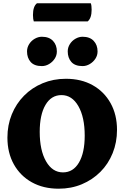

<svg xmlns="http://www.w3.org/2000/svg" viewBox="-20 -1133 755 1165"><path d="M336 12Q243 12 173 -27Q103 -66 64 -136Q25 -206 25 -298Q25 -374 51.5 -439Q78 -504 126 -552.5Q174 -601 239 -628Q304 -655 380 -655Q473 -655 542.5 -616Q612 -577 651 -507Q690 -437 690 -345Q690 -269 663.5 -203.5Q637 -138 589 -90Q541 -42 476.5 -15Q412 12 336 12ZM362 -87Q424 -87 459 -146.5Q494 -206 494 -310Q494 -422 455.5 -489Q417 -556 353 -556Q291 -556 256 -496.5Q221 -437 221 -333Q221 -221 259.5 -154Q298 -87 362 -87ZM481 -732Q435 -732 413 -757Q391 -782 391 -821Q391 -845 404 -865.5Q417 -886 438 -898Q459 -910 481 -910Q525 -910 548.5 -885Q572 -860 572 -821Q572 -797 559 -777Q546 -757 525 -744.5Q504 -732 481 -732ZM234 -732Q188 -732 166 -757Q144 -782 144 -821Q144 -845 157 -865.5Q170 -886 191 -898Q212 -910 234 -910Q278 -910 301.5 -885Q325 -860 325 -821Q325 -797 312 -777Q299 -757 278 -744.5Q257 -732 234 -732ZM512 -1003H185Q183 -1009 181.5 -1018.5Q180 -1028 180 -1042Q180 -1094 204 -1113H531Q536 -1100 536 -1074Q536 -1023 512 -1003Z"/></svg>

Font: Petrona Black
Style: Regular
Weight: 900
Designer: Ringo R. Seeber
Foundry: Ringo R. Seeber
Version: Version 2.001; ttfautohint (v1.8.3)